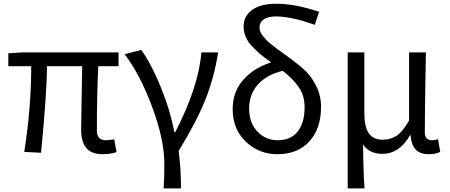

<svg xmlns="http://www.w3.org/2000/svg" viewBox="-20 -829 2454 1048"><path d="M541 12.7Q479.5 12.7 451.2 -21Q422.9 -54.7 422.9 -122.1Q422.9 -148.4 425.3 -276.4Q427.7 -404.3 428.7 -467.8H236.3Q236.3 -328.1 204.1 4.9L112.3 0Q150.4 -239.3 150.4 -467.8H25.4V-538.1L102.5 -543H627V-467.8H516.6Q508.8 -326.2 508.8 -116.2Q508.8 -63.5 559.6 -63.5Q567.4 -63.5 603.5 -68.4L616.2 1Q584 12.7 541 12.7Z M873 199.2Q877 150.4 877 65.4Q877 -66.4 811 -244.1Q745.1 -421.9 660.2 -533.2L751 -556.6Q804.7 -482.4 856.4 -356.4Q908.2 -230.5 931.6 -107.4H936.5Q1064.5 -356.4 1079.1 -543H1170.9Q1148.4 -404.3 1101.1 -285.2Q1053.7 -166 955.1 -4.9Q967.8 89.8 967.8 199.2Z M1495.1 -63.5Q1567.4 -63.5 1605 -111.3Q1642.6 -159.2 1642.6 -244.1Q1642.6 -306.6 1611.3 -352.5Q1580.1 -398.4 1523.4 -442.4Q1436.5 -421.9 1388.2 -368.2Q1339.8 -314.5 1339.8 -236.3Q1339.8 -158.2 1385.3 -110.8Q1430.7 -63.5 1495.1 -63.5ZM1721.7 -764.6 1698.2 -693.4Q1570.3 -739.3 1486.3 -739.3Q1441.4 -739.3 1418.9 -722.7Q1396.5 -706.1 1396.5 -681.6Q1396.5 -668.9 1400.4 -657.2Q1404.3 -645.5 1414.1 -633.8Q1423.8 -622.1 1432.6 -612.3Q1441.4 -602.5 1459 -588.4Q1476.6 -574.2 1488.3 -565.4Q1500 -556.6 1522.9 -540Q1545.9 -523.4 1559.6 -513.7Q1614.3 -473.6 1647.5 -441.9Q1680.7 -410.2 1706.5 -358.4Q1732.4 -306.6 1732.4 -245.1Q1732.4 -127.9 1668.9 -57.6Q1605.5 12.7 1493.2 12.7Q1394.5 12.7 1322.3 -55.2Q1250 -123 1250 -234.4Q1250 -328.1 1308.1 -393.6Q1366.2 -459 1460 -488.3Q1388.7 -538.1 1349.1 -584Q1309.6 -629.9 1309.6 -686.5Q1309.6 -739.3 1355 -773.9Q1400.4 -808.6 1488.3 -808.6Q1590.8 -808.6 1721.7 -764.6Z M1877.9 199.2V-543H1968.8V-210Q1968.8 -137.7 1992.7 -102.1Q2016.6 -66.4 2069.3 -66.4Q2111.3 -66.4 2144.5 -87.9Q2177.7 -109.4 2212.9 -170.9V-543H2304.7Q2303.7 -493.2 2302.2 -401.4Q2300.8 -309.6 2299.8 -236.8Q2298.8 -164.1 2298.8 -106.4Q2298.8 -63.5 2338.9 -63.5Q2352.5 -63.5 2371.1 -69.3L2382.8 0Q2357.4 12.7 2319.3 12.7Q2273.4 12.7 2249.5 -12.2Q2225.6 -37.1 2220.7 -91.8H2218.8Q2160.2 10.7 2067.4 10.7Q1994.1 10.7 1961.9 -41Q1962.9 105.5 1969.7 199.2Z"/></svg>

Font: GenYoGothic TW TTF Regular
Style: Regular
Weight: 400
Version: Version 1.300